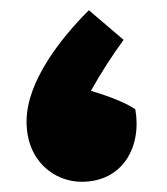

<svg xmlns="http://www.w3.org/2000/svg" viewBox="-20 -349 328 376"><path d="M245 -135C228 -147 193 -161 158 -171C178 -207 199 -239 222 -271L154 -329C100 -275 32 -190 32 -111C32 -33 87 7 140 7C220 7 258 -61 245 -135Z"/></svg>

Font: FilmFarsi_V5 Display
Style: Regular
Weight: 400
Designer: Borna Izadpanah
Foundry: Borna Izadpanah
Version: Version 1.000;PS 001.000;hotconv 1.0.88;makeotf.lib2.5.64775